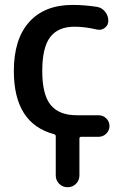

<svg xmlns="http://www.w3.org/2000/svg" viewBox="-20 -576 533 792"><path d="M314.5 -11.7Q307.6 -11.7 307.6 -3.9V147.5Q307.6 168 293.5 182.1Q279.3 196.3 258.8 196.3Q238.3 196.3 224.1 182.1Q210 168 210 147.5V-13.7Q210 -20.5 203.1 -22.5Q37.1 -66.4 37.1 -283.2Q37.1 -415 100.6 -485.4Q164.1 -555.7 279.3 -555.7Q327.1 -555.7 378.9 -547.9Q399.4 -544.9 413.1 -528.3Q426.8 -511.7 426.8 -490.2Q426.8 -471.7 412.1 -460.9Q401.4 -453.1 389.6 -453.1Q384.8 -453.1 379.9 -454.1Q331.1 -465.8 287.1 -465.8Q219.7 -465.8 187 -422.9Q154.3 -379.9 154.3 -283.2Q154.3 -185.5 189 -143.1Q223.6 -100.6 296.9 -100.6H386.7Q405.3 -100.6 418.5 -87.4Q431.6 -74.2 431.6 -56.2Q431.6 -38.1 418.5 -24.9Q405.3 -11.7 386.7 -11.7Z"/></svg>

Font: Gen Jyuu Gothic P Medium
Style: Regular
Weight: 500
Designer: [Source Han Sans]
Ryoko NISHIZUKA  (kana & ideographs); Paul D. Hunt (Latin, Greek & Cyrillic); Wenlong ZHANG  (bopomofo
Version: Version 1.002.20150607